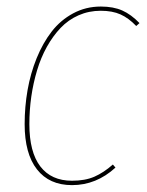

<svg xmlns="http://www.w3.org/2000/svg" viewBox="-20 -548 444 578"><path d="M283.7 -528.3Q321.3 -528.3 348.1 -516.4Q375 -504.4 399.9 -478.5L390.1 -469.7Q367.2 -493.7 342.8 -504.6Q318.4 -515.6 283.2 -515.6Q247.6 -515.6 216.6 -502Q185.5 -488.3 162.4 -463.9Q139.2 -439.5 121.1 -407Q103 -374.5 91.6 -336.2Q80.1 -297.9 74.2 -257.1Q68.4 -216.3 68.4 -174.3Q68.4 -90.3 101.3 -47.1Q134.3 -3.9 196.8 -3.9Q236.3 -3.9 264.2 -16.1Q292 -28.3 319.8 -52.7L327.6 -43.5Q270 9.3 196.8 9.3Q128.4 9.3 91.3 -38.1Q54.2 -85.4 54.2 -174.3Q54.2 -226.6 63 -276.9Q71.8 -327.1 90.3 -372.8Q108.9 -418.5 135.5 -452.9Q162.1 -487.3 200.2 -507.8Q238.3 -528.3 283.7 -528.3Z"/></svg>

Font: Fira Sans Compressed Hair
Style: Italic
Weight: 100
Width: 3
Italic angle: -8°
Designer: Carrois Corporate & Edenspiekermann AG
Foundry: Carrois Corporate GbR & Edenspiekermann AG
Version: Version 4.203;PS 004.203;hotconv 1.0.88;makeotf.lib2.5.64775